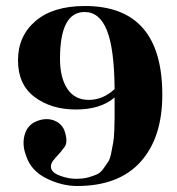

<svg xmlns="http://www.w3.org/2000/svg" viewBox="-20 -608 591 640"><path d="M263 -588Q521 -588 521 -292Q521 -149 448.5 -68.5Q376 12 237 12Q186 12 134.5 -13.5Q83 -39 67 -89Q53 -125 62 -158Q71 -191 101 -203.5Q131 -216 157 -207.5Q183 -199 194 -175Q208 -136 195.5 -118.5Q183 -101 164.5 -81.5Q146 -62 150.5 -46.5Q155 -31 182 -21.5Q209 -12 233 -12Q257 -12 273.5 -16.5Q290 -21 302.5 -26.5Q315 -32 324.5 -45.5Q334 -59 340.5 -68.5Q347 -78 351 -99.5Q355 -121 357.5 -133.5Q360 -146 361 -174.5Q362 -203 362 -216V-283Q315 -243 233 -243Q151 -243 95.5 -284.5Q40 -326 40 -407Q40 -488 98.5 -538Q157 -588 263 -588ZM180 -412Q180 -349 204.5 -312Q229 -275 276 -275Q323 -275 362 -311Q361 -445 336.5 -506.5Q312 -568 262 -568Q180 -568 180 -412Z"/></svg>

Font: Rozha One
Style: Regular
Weight: 400
Designer: Tim Donaldson, Indian Type Foundry
Foundry: Indian Type Foundry
Version: Version 1.300;PS 1.0;hotconv 1.0.78;makeotf.lib2.5.61930; tt